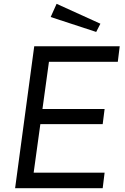

<svg xmlns="http://www.w3.org/2000/svg" viewBox="-20 -984 654 1004"><path d="M517 0 527 -81H156L191 -335H517L527 -414H202L236 -661H596L606 -742H159L59 0ZM245 -895 483 -817 505 -860 276 -964Z"/></svg>

Font: Cheyenne Sans
Style: Italic
Weight: 400
Italic angle: -8.13011°
Designer: The Public Sans project authors (U.S. Web Design System), Libre Franklin designed by Pablo Impallari and Rodrigo Fuenzal
Foundry: The Cheyenne Sans Project Authors
Version: Version 2.007